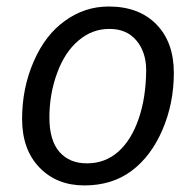

<svg xmlns="http://www.w3.org/2000/svg" viewBox="-20 -562 601 590"><path d="M429.2 -347.2Q428.7 -403.3 398.4 -438.5Q368.2 -473.6 315.4 -473.1Q262.7 -473.1 220.7 -437Q178.7 -401.4 155.3 -336.9Q131.8 -272.5 131.8 -201.2Q131.8 -129.9 163.1 -94.7Q194.3 -59.6 248 -60.1Q302.7 -60.1 343.3 -95.7Q383.8 -131.8 406.2 -197.3Q428.7 -262.7 429.2 -347.2ZM314 -542Q406.7 -542 460.4 -487.3Q514.2 -432.6 514.2 -337.9Q514.2 -244.1 479 -162.6Q443.8 -81.1 383.8 -36.6Q324.2 7.8 239.3 7.8Q154.3 7.8 101.1 -47.4Q47.9 -102.5 47.9 -196.8Q47.9 -291 83.5 -373Q119.1 -455.1 179.7 -498Q240.2 -542 314 -542Z"/></svg>

Font: OpenSans-Italic
Style: Italic
Weight: 400
Italic angle: -12°
Foundry: Ascender Corporation
Version: Version 1.10